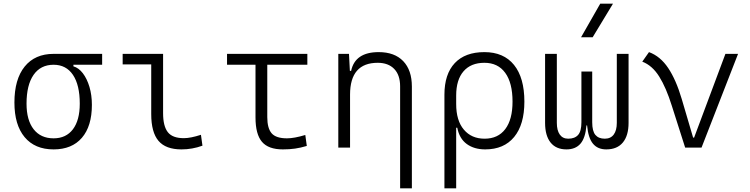

<svg xmlns="http://www.w3.org/2000/svg" viewBox="-20 -815 4142 1060"><path d="M275.9 9.8Q172.4 9.8 116 -57.9Q59.6 -125.5 59.6 -249Q59.6 -377.4 116.2 -447.5Q172.9 -517.6 275.9 -517.6H543.9V-457.5H385.3V-448.7Q414.6 -440.4 437.5 -410.4Q460.4 -380.4 473.9 -335.2Q487.3 -290 487.3 -235.8Q487.3 -118.2 432.1 -54.2Q377 9.8 275.9 9.8ZM275.9 -51.3Q344.7 -51.3 382.6 -101.3Q420.4 -151.4 420.4 -242.7Q420.4 -345.7 382.8 -401.6Q345.2 -457.5 275.9 -457.5Q204.1 -457.5 165.3 -401.6Q126.5 -345.7 126.5 -242.7Q126.5 -151.4 165.8 -101.3Q205.1 -51.3 275.9 -51.3Z M981.9 9.8Q895 9.8 855 -37.4Q814.9 -84.5 814.9 -185.5V-459.5H657.2V-517.6H880.4V-190.4Q880.4 -119.1 906.2 -85.7Q932.1 -52.2 994.6 -52.2Q1032.2 -52.2 1089.4 -70.8L1097.7 -10.7Q1041.5 9.8 981.9 9.8Z M1541.5 9.8Q1461.9 9.8 1426.3 -32Q1390.6 -73.7 1390.6 -166.5V-457.5H1233.4V-517.6H1676.8V-457.5H1455.6V-168.5Q1455.6 -106.9 1479.7 -79.1Q1503.9 -51.3 1564.5 -51.3Q1604 -51.3 1665.5 -69.8L1673.8 -9.3Q1639.6 1 1608.6 5.4Q1577.6 9.8 1541.5 9.8Z M2189 224.6V-338.4Q2189 -400.9 2156.2 -434.6Q2123.5 -468.3 2065.4 -468.3Q1912.6 -468.3 1912.6 -292.5V0H1847.7V-517.6H1906.7L1911.6 -423.8H1918.5Q1940.4 -527.3 2070.8 -527.3Q2158.2 -527.3 2206.1 -477.5Q2253.9 -427.7 2253.9 -336.9V224.6Z M2658.7 9.8Q2597.7 9.8 2556.9 -20Q2516.1 -49.8 2504.4 -109.9H2498.5V224.6H2433.6V-292Q2433.6 -405.8 2490.7 -466.6Q2547.9 -527.3 2654.3 -527.3Q2760.7 -527.3 2817.9 -456.5Q2875 -385.7 2875 -253.9Q2875 -127.4 2818.6 -58.8Q2762.2 9.8 2658.7 9.8ZM2498.5 -240.7Q2498.5 -149.4 2540.8 -99.4Q2583 -49.3 2655.3 -49.3Q2729.5 -49.3 2769.5 -102.3Q2809.6 -155.3 2809.6 -253.9Q2809.6 -357.4 2769.3 -412.8Q2729 -468.3 2654.3 -468.3Q2579.6 -468.3 2539.1 -421.4Q2498.5 -374.5 2498.5 -287.6Z M3327.1 9.8Q3279.8 9.8 3253.7 -21.7Q3227.5 -53.2 3221.2 -122.6H3217.8Q3211.9 -53.2 3184.6 -21.7Q3157.2 9.8 3107.4 9.8Q3049.8 9.8 3019.5 -28.3Q2989.3 -66.4 2989.3 -136.7V-517.6H3054.2V-136.7Q3054.2 -95.2 3070.3 -72.3Q3086.4 -49.3 3117.2 -49.3Q3153.3 -49.3 3171.6 -70.1Q3189.9 -90.8 3189.9 -140.1V-419.9H3249.5V-140.1Q3249.5 -90.8 3267.1 -70.1Q3284.7 -49.3 3318.8 -49.3Q3351.6 -49.3 3368.4 -72.3Q3385.3 -95.2 3385.3 -136.7V-517.6H3450.2V-136.7Q3450.2 -66.4 3418.7 -28.3Q3387.2 9.8 3327.1 9.8ZM3188 -609.4 3293.9 -794.9H3364.3L3252 -609.4Z M3762.7 0 3689 -231Q3657.7 -331.1 3619.4 -392.3Q3581.1 -453.6 3525.9 -474.6L3563 -527.3Q3625.5 -504.4 3668.9 -439.5Q3712.4 -374.5 3743.7 -268.6L3806.6 -55.2H3812L3984.9 -517.6H4054.7L3853 0Z"/></svg>

Font: CaskaydiaCove NFP Light
Style: Regular
Weight: 300
Designer: Aaron Bell
Foundry: Saja Typeworks
Version: Version 2111.001; VTT 6.35;Nerd Fonts 3.1.1